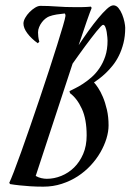

<svg xmlns="http://www.w3.org/2000/svg" viewBox="-20 -697 494 727"><path d="M409.2 -676.8Q420.4 -676.8 428.7 -666.5Q437 -656.2 442.6 -642.3Q448.2 -628.4 451.2 -614Q454.1 -599.6 454.1 -591.8Q454.1 -560.1 447.5 -533.9Q440.9 -507.8 430.4 -486.6Q419.9 -465.3 406.7 -449Q393.6 -432.6 380.4 -420.2Q367.2 -407.7 355.5 -398.9Q343.8 -390.1 335.9 -384.8Q341.8 -378.9 351.3 -364.7Q360.8 -350.6 369.6 -329.8Q378.4 -309.1 384.8 -281.7Q391.1 -254.4 391.1 -222.2Q391.1 -198.7 383.1 -172.4Q375 -146 360.1 -120.1Q345.2 -94.2 323.5 -70.8Q301.8 -47.4 274.4 -29.5Q247.1 -11.7 214.1 -1Q181.2 9.8 144 9.8Q117.2 9.8 94.5 8.3Q71.8 6.8 54.7 4.9Q35.2 2.9 18.1 0L15.1 -4.9Q20.5 -15.6 32.5 -46.6Q44.4 -77.6 60.1 -121.3Q75.7 -165 94 -217.8Q112.3 -270.5 130.6 -325Q148.9 -379.4 166 -431.6Q183.1 -483.9 196.5 -526.9Q210 -569.8 218.5 -599.1Q227.1 -628.4 228 -637.2Q228 -639.6 227.3 -642.1Q226.6 -644.5 225.1 -646Q209.5 -644.5 194.1 -642.1Q178.7 -639.6 166 -634.8Q159.7 -632.3 152.3 -626.7Q145 -621.1 138.7 -612.8Q132.3 -604.5 128.2 -594.5Q124 -584.5 124 -574.2Q124 -567.9 125 -558.3Q126 -548.8 128.9 -539.1L123 -533.2Q98.1 -551.3 83.5 -571Q68.8 -590.8 68.8 -607.9Q68.8 -617.7 75.4 -629.4Q82 -641.1 91.8 -651.1Q101.6 -661.1 112.8 -668Q124 -674.8 132.8 -674.8Q162.6 -674.8 194.6 -672.4Q226.6 -669.9 267.1 -669.9Q275.9 -669.9 282.7 -669.9Q289.6 -669.9 295.9 -670.2Q302.2 -670.4 308.8 -670.7Q315.4 -670.9 324.2 -671.9L327.1 -667Q320.8 -651.9 307.9 -615Q294.9 -578.1 277.8 -525.9Q295.4 -552.7 314.7 -579.6Q334 -606.4 351.8 -627.9Q369.6 -649.4 384.5 -663.1Q399.4 -676.8 409.2 -676.8ZM115.2 -30.8Q125.5 -24.9 136.5 -22.5Q147.5 -20 157.2 -20Q185.1 -20 212.2 -31Q239.3 -42 260.5 -62.7Q281.7 -83.5 294.9 -114Q308.1 -144.5 308.1 -184.1Q308.1 -245.6 290 -284.9Q272 -324.2 245.1 -344.2L243.2 -352.1Q250.5 -356 264.2 -362.5Q277.8 -369.1 293.7 -379.4Q309.6 -389.6 326.2 -404.1Q342.8 -418.5 356.4 -438.5Q370.1 -458.5 378.7 -484.1Q387.2 -509.8 387.2 -543Q387.2 -545.9 386.5 -555.7Q385.7 -565.4 384 -575.9Q382.3 -586.4 378.9 -594.7Q375.5 -603 370.1 -603Q367.7 -603 361.1 -596.2Q354.5 -589.4 345.2 -577.9Q335.9 -566.4 324.5 -551.5Q313 -536.6 301 -520.3Q289.1 -503.9 277.1 -487.3Q265.1 -470.7 254.9 -456.1Z"/></svg>

Font: Romanesco
Style: Regular
Weight: 400
Designer: Astigmatic (AOETI)
Foundry: Astigmatic (AOETI)
Version: Version 1.000